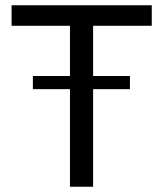

<svg xmlns="http://www.w3.org/2000/svg" viewBox="-20 -710 621 730"><path d="M334 -612V-421H474V-371H334V0H246V-371H105V-421H246V-612H24V-690H557V-612Z"/></svg>

Font: Exo 2.0
Style: Regular
Weight: 400
Designer: Natanael Gama
Version: Version 1.001;PS 001.001;hotconv 1.0.70;makeotf.lib2.5.58329